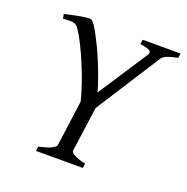

<svg xmlns="http://www.w3.org/2000/svg" viewBox="-114 -730 817 838"><g transform="rotate(20 294.0 -311.5)"><path d="M357.9 0H140.1L143.1 -21Q185.5 -30.3 202.9 -39.8Q220.2 -49.3 221.2 -56.2L250 -269Q241.2 -304.7 227.1 -345.9Q212.9 -387.2 196 -427.5Q179.2 -467.8 161.4 -503.7Q143.6 -539.6 127 -564Q122.1 -571.3 116.5 -575.7Q110.8 -580.1 102.8 -582.3Q94.7 -584.5 83 -584.2Q71.3 -584 54.2 -582L49.8 -603Q63 -606.4 78.9 -609.9Q94.7 -613.3 110.4 -616.2Q126 -619.1 139.9 -621.1Q153.8 -623 163.1 -623Q175.8 -623 188 -604Q198.7 -587.9 210.4 -565.9Q222.2 -543.9 234.1 -518.8Q246.1 -493.7 257.1 -467.5Q268.1 -441.4 277.6 -416.3Q287.1 -391.1 294.2 -369.1Q301.3 -347.2 305.2 -331.1L456.1 -562Q464.4 -575.7 453.4 -582.5Q442.4 -589.4 409.2 -594.2L412.1 -615.2H587.9L585 -594.2Q554.2 -587.9 536.9 -581.3Q519.5 -574.7 511.2 -562L320.8 -264.6L292 -56.2Q291.5 -53.2 294.7 -49.1Q297.9 -44.9 305.9 -40Q314 -35.2 327.4 -30.3Q340.8 -25.4 360.8 -21Z"/></g></svg>

Font: GentiumAlt
Style: Italic
Weight: 400
Italic angle: -7°
Designer: J. Victor Gaultney
Version: Version 1.02; 2005; OFL release